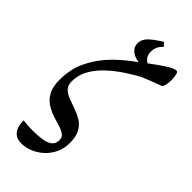

<svg xmlns="http://www.w3.org/2000/svg" viewBox="-304 -805 1088 1088"><g transform="rotate(45 239.5 -261.5)"><path d="M132 228Q98 228 80 213Q62 198 55 177.5Q48 157 48 141V126Q65 128 85.5 129.5Q106 131 124 131Q166 131 199 126Q232 121 251.5 106Q271 91 271 61Q271 38 253.5 26Q236 14 208.5 6Q181 -2 150 -12.5Q119 -23 91.5 -41.5Q64 -60 46.5 -93Q29 -126 29 -180Q29 -269 64.5 -340.5Q100 -412 155.5 -467.5Q211 -523 272 -565L273 -568Q262 -569 243.5 -576Q225 -583 210 -598.5Q195 -614 195 -641Q195 -670 220 -695Q245 -720 296 -751L315 -730Q297 -714 289.5 -696Q282 -678 282 -659Q282 -618 316 -599Q373 -642 408.5 -664Q444 -686 462 -686Q471 -686 475 -667.5Q479 -649 479 -631Q480 -607 475.5 -589.5Q471 -572 467 -568Q463 -565 452 -561Q441 -557 416.5 -548Q392 -539 346 -520Q306 -498 260.5 -468Q215 -438 175 -401Q135 -364 109.5 -319.5Q84 -275 84 -224Q84 -191 101.5 -173.5Q119 -156 146.5 -145.5Q174 -135 204.5 -124.5Q235 -114 262.5 -97.5Q290 -81 307 -50.5Q324 -20 324 31Q324 75 307 111.5Q290 148 261.5 174Q233 200 199 214Q165 228 132 228Z"/></g></svg>

Font: STIX Two Text SemiBold
Style: Italic
Weight: 600
Italic angle: -12°
Designer: Ross Mills, John Hudson & Paul Hanslow, Tiro Typeworks Ltd; with prior portions MicroPress Inc. and Coen Hoffman, Elsevi
Foundry: Tiro Typeworks Ltd
Version: Version 2.13 b171